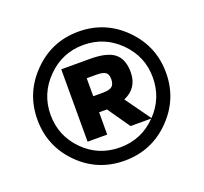

<svg xmlns="http://www.w3.org/2000/svg" viewBox="-124 -856 1073 1012"><g transform="rotate(-20 412.0 -349.5)"><path d="M667.5 -605Q773 -499 773 -350Q773 -201 667.5 -94.5Q562 12 411 12Q260 12 155.5 -93.5Q51 -199 51 -348Q51 -497 156.5 -604Q262 -711 412 -711Q562 -711 667.5 -605ZM619 -151Q699 -234 699 -351Q699 -468 615 -552Q531 -636 412.5 -636Q294 -636 209.5 -551Q125 -466 125 -348Q125 -230 208 -146Q291 -62 412 -62Q533 -62 617 -149H501L414 -274H370V-149H260V-555H421Q517 -555 558 -522Q599 -489 599 -416Q599 -327 518 -292ZM425 -465H370V-364H423Q462 -364 476 -376.5Q490 -389 490 -416.5Q490 -444 475.5 -454.5Q461 -465 425 -465Z"/></g></svg>

Font: Montserrat Alternates
Style: Bold
Weight: 700
Version: Version 2.001